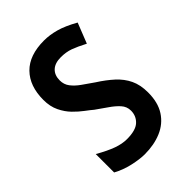

<svg xmlns="http://www.w3.org/2000/svg" viewBox="-215 -824 931 931"><g transform="rotate(-45 250.0 -359.0)"><path d="M217 9Q184 9 137 -1.5Q90 -12 50 -34V-160Q103 -130 139.5 -117Q176 -104 208 -104Q269 -104 294.5 -128Q320 -152 320 -188Q320 -216 301 -237Q282 -258 254 -277Q226 -296 197 -317Q183 -329 159.5 -346.5Q136 -364 112.5 -388Q89 -412 72.5 -446Q56 -480 56 -525Q56 -620 108.5 -673.5Q161 -727 262 -727Q300 -727 342 -715.5Q384 -704 439 -673L398 -569Q356 -591 327 -601.5Q298 -612 262 -612Q222 -612 200.5 -592Q179 -572 179 -536Q179 -508 195 -487Q211 -466 237 -447.5Q263 -429 295 -407Q339 -379 372 -349Q405 -319 423 -281.5Q441 -244 441 -192Q441 -123 412 -78.5Q383 -34 332.5 -12.5Q282 9 217 9Z"/></g></svg>

Font: Noto Sans Mono ExtraCondensed
Style: Bold
Weight: 700
Width: 2
Designer: Monotype Design Team
Foundry: Monotype Imaging Inc.
Version: Version 2.014